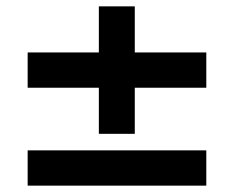

<svg xmlns="http://www.w3.org/2000/svg" viewBox="-20 -584 735 604"><path d="M404 -163H291V-308H67V-419H291V-564H404V-419H629V-308H404ZM629 0H67V-111H629Z"/></svg>

Font: Open Sauce Sans ExtraBold
Style: Regular
Weight: 800
Designer: Alfredo Marco Pradil
Foundry: Creative Sauce Fz LLC
Version: Version 1.477